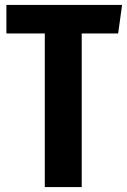

<svg xmlns="http://www.w3.org/2000/svg" viewBox="-20 -760 516 780"><path d="M476 -740H6V-624H162V0H312V-624H460Z"/></svg>

Font: Glow Sans TC Compressed
Style: Bold
Weight: 700
Width: 2
Designer: Ryoko NISHIZUKA (kana, bopomofo & ideographs); Paul D. Hunt (Latin, Greek & Cyrillic); Sandoll Communications, Soo-young
Version: Version 0.93